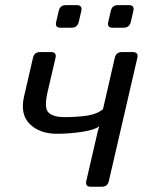

<svg xmlns="http://www.w3.org/2000/svg" viewBox="-20 -711 558 731"><path d="M71.8 -344.7 105.5 -490.7Q110.4 -512.7 132.3 -512.7H174.3Q196.3 -512.7 191.4 -490.7L160.6 -358.4Q147 -297.9 165.8 -281.5Q184.6 -265.1 224.1 -265.1Q275.4 -265.1 313 -271Q350.6 -276.9 372.1 -295.4L417 -490.7Q421.9 -512.7 443.8 -512.7H485.8Q507.8 -512.7 502.9 -490.7L394.5 -22Q389.6 0 367.7 0H325.7Q303.7 0 308.6 -22L349.6 -199.7Q352.5 -212.9 357.4 -229H355.5Q341.3 -216.8 293.2 -209.2Q245.1 -201.7 197.3 -201.7Q130.9 -201.7 93.3 -238.8Q55.7 -275.9 71.8 -344.7ZM210.4 -605.5Q188.5 -605.5 193.8 -627.4L203.6 -669.4Q208.5 -691.4 230.5 -691.4H272.5Q294.4 -691.4 289.6 -669.4L279.8 -627.4Q274.4 -605.5 252.4 -605.5ZM408.7 -605.5Q386.7 -605.5 392.1 -627.4L401.9 -669.4Q406.7 -691.4 428.7 -691.4H470.7Q492.7 -691.4 487.8 -669.4L478 -627.4Q472.7 -605.5 450.7 -605.5Z"/></svg>

Font: Istok Web
Style: Italic
Weight: 400
Italic angle: -13°
Designer: Andrey V. Panov
Foundry: Andrey V. Panov
Version: Version 1.0.2g